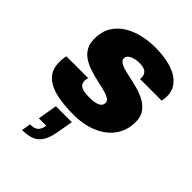

<svg xmlns="http://www.w3.org/2000/svg" viewBox="-287 -833 1295 1295"><g transform="rotate(45 361.0 -185.0)"><path d="M346 12Q277 12 218 3.5Q159 -5 115.5 -25Q72 -45 47.5 -81Q23 -117 23 -171Q23 -185 24.5 -201.5Q26 -218 30 -233H239Q235 -225 234 -217.5Q233 -210 233 -203Q233 -180 246 -167.5Q259 -155 282 -150.5Q305 -146 334 -146Q349 -146 367 -147.5Q385 -149 401.5 -154Q418 -159 428.5 -169.5Q439 -180 439 -198Q439 -214 425 -224.5Q411 -235 387 -242.5Q363 -250 333 -256.5Q303 -263 271 -271Q236 -280 201.5 -292.5Q167 -305 139.5 -325Q112 -345 95.5 -375.5Q79 -406 79 -450Q79 -519 108 -566.5Q137 -614 185 -643.5Q233 -673 292 -686.5Q351 -700 411 -700Q473 -700 526 -689.5Q579 -679 618 -657Q657 -635 679 -601.5Q701 -568 701 -522Q701 -514 700 -504Q699 -494 696 -476H489Q490 -483 490 -486.5Q490 -490 490 -494Q490 -517 472.5 -533.5Q455 -550 413 -550Q380 -550 357.5 -542.5Q335 -535 324 -523.5Q313 -512 313 -499Q313 -486 321 -477Q329 -468 344 -460.5Q359 -453 379.5 -447.5Q400 -442 425 -437Q464 -429 507.5 -417.5Q551 -406 589 -386Q627 -366 650.5 -333.5Q674 -301 674 -251Q674 -186 647.5 -136.5Q621 -87 575 -54Q529 -21 470 -4.5Q411 12 346 12ZM170 330 181 265Q221 265 239.5 249.5Q258 234 265 194H194L218 55H370L350 167Q340 227 319 263Q298 299 262 314.5Q226 330 170 330Z"/></g></svg>

Font: Archivo SemiBold Black
Style: Italic
Weight: 900
Italic angle: -10°
Version: Version 2.001